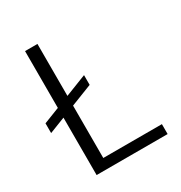

<svg xmlns="http://www.w3.org/2000/svg" viewBox="-165 -819 886 939"><g transform="rotate(-30 278.0 -350.0)"><path d="M20 -289V-344L301 -454V-399ZM110 0V-700H180V-56H511V0Z"/></g></svg>

Font: DM Sans 9pt Light
Style: Regular
Weight: 300
Version: Version 4.004;gftools[0.9.30]